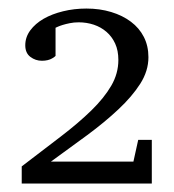

<svg xmlns="http://www.w3.org/2000/svg" viewBox="-20 -812 406 449"><path d="M30.8 -382.8V-422.9L122.1 -492.7Q163.6 -524.4 193.6 -553.7Q223.6 -583 240.2 -611.6Q256.8 -640.1 256.8 -671.9Q256.8 -693.8 249.3 -710.2Q241.7 -726.6 229 -737.5Q216.3 -748.5 199.5 -754.2Q182.6 -759.8 164.1 -759.8Q152.8 -759.8 143.3 -757.8Q133.8 -755.9 126.7 -753.7Q119.6 -751.5 115.2 -749.5Q110.8 -747.6 109.9 -747.1V-681.2Q106.4 -677.7 101.6 -675.3Q97.7 -672.9 91.6 -671.4Q85.4 -669.9 78.1 -669.9Q63 -669.9 51 -679Q39.1 -688 39.1 -706.1Q39.1 -725.1 50.8 -741Q62.5 -756.8 82 -768.1Q101.6 -779.3 127.4 -785.6Q153.3 -792 182.1 -792Q213.4 -792 240 -783.9Q266.6 -775.9 286.1 -761.2Q305.7 -746.6 316.4 -725.6Q327.1 -704.6 327.1 -678.2Q327.1 -646 307.9 -616Q288.6 -585.9 256.8 -556.2Q225.1 -526.4 184.1 -496.1Q143.1 -465.8 99.1 -434.1H292L303.2 -484.9H335V-382.8Z"/></svg>

Font: Charis SIL Viet
Style: Regular
Weight: 400
Foundry: SIL International
Version: Version 5.000